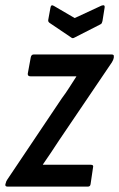

<svg xmlns="http://www.w3.org/2000/svg" viewBox="-30 -692 443 712"><path d="M-2 0Q-12 0 -10 -9L-9 -12Q-7 -21 -3 -26L199 -327Q214 -347 227 -367.5Q240 -388 253 -408V-409Q234 -409 215.5 -409Q197 -409 178 -409H83Q72 -409 73 -419L84 -479Q86 -490 95 -490H384Q394 -490 392 -481V-478Q391 -471 385 -461L188 -170Q174 -148 159 -126Q144 -104 129 -82V-81Q148 -81 165.5 -81Q183 -81 203 -81H307Q318 -81 315 -71L306 -10Q305 0 296 0ZM346 -671Q360 -676 358 -664L350 -614Q349 -610 347.5 -606.5Q346 -603 341 -601L247 -553Q239 -548 234 -553L157 -605Q152 -608 150 -611Q148 -614 149 -619L157 -663Q159 -677 170 -670L247 -625Z"/></svg>

Font: Sofia Sans Condensed SemiBold
Style: Italic
Weight: 600
Italic angle: -9°
Version: Version 4.100